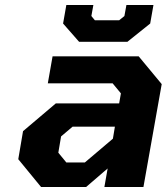

<svg xmlns="http://www.w3.org/2000/svg" viewBox="-20 -747 666 767"><path d="M296 -580 232 -653 245 -727H353L345 -683L359 -666H456L477 -683L485 -727H593L580 -653L489 -580ZM144 0 53 -111 72 -223 203 -334H456L463 -374L430 -414H171L190 -522H534L626 -411L553 0H397L410 -74L324 0ZM245 -98H319L431 -193L439 -241H270L224 -202L213 -137Z"/></svg>

Font: Tomorrow SemiBold
Style: Italic
Weight: 600
Italic angle: -10°
Designer: Tony de Marco, Monica Rizzolli
Foundry: Just in Type
Version: Version 2.002